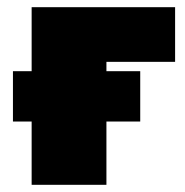

<svg xmlns="http://www.w3.org/2000/svg" viewBox="-20 -514 514 534"><path d="M276 -342V-316H370V-176H276V0H68V-176H16V-316H68V-494H467V-342Z"/></svg>

Font: Nunito Sans Heavy
Style: Regular
Weight: 400
Designer: Vernon Adams
Foundry: Vernon Adams
Version: Version 2.500